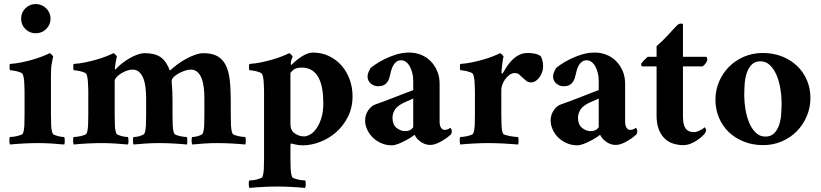

<svg xmlns="http://www.w3.org/2000/svg" viewBox="-20 -708 4044 946"><path d="M84 -616Q84 -646 105 -667Q126 -688 156 -688Q186 -688 207.5 -667Q229 -646 229 -616Q229 -586 207.5 -565Q186 -544 156 -544Q126 -544 105 -565Q84 -586 84 -616ZM231 -145Q231 -117 232 -91.5Q233 -66 239 -51Q241 -46 248.5 -43Q256 -40 265 -37.5Q274 -35 282.5 -34Q291 -33 296 -33Q298 -30 298.5 -25Q299 -20 299 -14Q299 -8 298.5 -3Q298 2 296 4Q267 1 232.5 -1Q198 -3 166 -3Q134 -3 96 -1Q58 1 29 4Q28 2 27 -3Q26 -8 26 -14Q26 -20 26.5 -25Q27 -30 29 -33Q34 -33 44 -34Q54 -35 64 -37.5Q74 -40 82.5 -43Q91 -46 93 -51Q99 -66 100 -89.5Q101 -113 101 -145V-260Q101 -264 100.5 -275Q100 -286 99.5 -299Q99 -312 97 -324Q95 -336 92 -342Q89 -348 80 -351.5Q71 -355 60.5 -357.5Q50 -360 41 -361Q32 -362 29 -362Q28 -363 27.5 -368Q27 -373 27 -378.5Q27 -384 27.5 -388.5Q28 -393 30 -393Q59 -395 87.5 -401Q116 -407 142 -414.5Q168 -422 189.5 -430.5Q211 -439 225 -446Q230 -444 236 -437.5Q242 -431 242 -429Q241 -426 239.5 -418.5Q238 -411 236.5 -402.5Q235 -394 233.5 -385.5Q232 -377 232 -372Q231 -355 231 -334.5Q231 -314 231 -309Z M694 -446Q742 -446 770.5 -427Q799 -408 817 -360Q834 -376 855 -391.5Q876 -407 898.5 -419Q921 -431 942.5 -438.5Q964 -446 981 -446Q1024 -446 1050.5 -431.5Q1077 -417 1092 -387.5Q1107 -358 1112 -313.5Q1117 -269 1117 -210V-145Q1117 -113 1118 -89.5Q1119 -66 1125 -51Q1127 -46 1135 -43Q1143 -40 1153.5 -37.5Q1164 -35 1173.5 -34Q1183 -33 1188 -33Q1190 -30 1190.5 -25Q1191 -20 1191 -14Q1191 -8 1190.5 -3Q1190 2 1188 4Q1159 1 1121.5 -1Q1084 -3 1052 -3Q1020 -3 988 -1Q956 1 927 4Q926 2 925 -3Q924 -8 924 -14Q924 -20 924.5 -25Q925 -30 927 -33Q932 -33 940 -34Q948 -35 956 -37.5Q964 -40 970.5 -43Q977 -46 979 -51Q985 -66 986 -89.5Q987 -113 987 -145V-224Q987 -251 984 -276.5Q981 -302 973.5 -321.5Q966 -341 953 -353Q940 -365 920 -365Q905 -365 888.5 -359Q872 -353 858 -345Q844 -337 835 -327.5Q826 -318 826 -310V-304Q828 -283 829 -259.5Q830 -236 830 -210V-145Q830 -113 831 -89.5Q832 -66 838 -51Q840 -46 848 -43Q856 -40 866 -37.5Q876 -35 885.5 -34Q895 -33 900 -33Q902 -30 902.5 -25Q903 -20 903 -14Q903 -8 902.5 -3Q902 2 900 4Q871 1 834 -1Q797 -3 765 -3Q733 -3 700 -1Q667 1 638 4Q637 2 636 -3Q635 -8 635 -14Q635 -20 635.5 -25Q636 -30 638 -33Q643 -33 651.5 -34Q660 -35 668 -37.5Q676 -40 683 -43Q690 -46 692 -51Q698 -66 699 -89.5Q700 -113 700 -145V-224Q700 -251 697 -276.5Q694 -302 686.5 -321.5Q679 -341 666 -353Q653 -365 633 -365Q618 -365 602.5 -359Q587 -353 574 -344.5Q561 -336 553 -326.5Q545 -317 545 -309V-145Q545 -117 546 -91.5Q547 -66 553 -51Q555 -46 562.5 -43Q570 -40 579 -37.5Q588 -35 596.5 -34Q605 -33 610 -33Q612 -30 612.5 -25Q613 -20 613 -14Q613 -8 612.5 -3Q612 2 610 4Q581 1 546.5 -1Q512 -3 480 -3Q448 -3 410 -1Q372 1 343 4Q342 2 341 -3Q340 -8 340 -14Q340 -20 340.5 -25Q341 -30 343 -33Q348 -33 358 -34Q368 -35 378 -37.5Q388 -40 396.5 -43Q405 -46 407 -51Q413 -66 414 -89.5Q415 -113 415 -145V-260Q415 -264 414.5 -275Q414 -286 413.5 -299Q413 -312 411 -324Q409 -336 406 -342Q403 -348 394 -351.5Q385 -355 374.5 -357.5Q364 -360 355 -361Q346 -362 343 -362Q342 -363 341.5 -368Q341 -373 341 -378.5Q341 -384 341.5 -388.5Q342 -393 344 -393Q373 -395 401.5 -401Q430 -407 456 -414.5Q482 -422 503.5 -430.5Q525 -439 539 -446Q544 -444 550 -437.5Q556 -431 556 -429Q555 -426 553 -417Q551 -408 549.5 -398Q548 -388 547 -380Q546 -372 546 -372Q546 -367 547 -366Q549 -366 550.5 -367.5Q552 -369 554 -371Q565 -383 581.5 -396Q598 -409 617.5 -420.5Q637 -432 657 -439Q677 -446 694 -446Z M1466 -375Q1438 -375 1424.5 -363Q1411 -351 1411 -347V-96Q1411 -66 1432 -51Q1453 -36 1479 -36Q1491 -36 1507.5 -45Q1524 -54 1538.5 -74Q1553 -94 1563 -125Q1573 -156 1573 -199Q1573 -238 1567.5 -270Q1562 -302 1549.5 -325.5Q1537 -349 1516.5 -362Q1496 -375 1466 -375ZM1521 -449Q1566 -449 1602.5 -431Q1639 -413 1664.5 -383Q1690 -353 1703.5 -314.5Q1717 -276 1717 -234Q1717 -177 1694 -132Q1671 -87 1635.5 -56Q1600 -25 1556.5 -8.5Q1513 8 1472 8Q1451 8 1434 3.5Q1417 -1 1414 -1Q1411 -1 1411 15V69Q1411 101 1412 124.5Q1413 148 1419 163Q1421 168 1429.5 171Q1438 174 1448 176.5Q1458 179 1468 180Q1478 181 1483 181Q1487 186 1486.5 200Q1486 214 1483 218Q1454 215 1416 213Q1378 211 1346 211Q1314 211 1276 213Q1238 215 1209 218Q1206 214 1205.5 200Q1205 186 1209 181Q1214 181 1224 180Q1234 179 1244 176.5Q1254 174 1262.5 171Q1271 168 1273 163Q1279 148 1280 124.5Q1281 101 1281 69V-260Q1281 -264 1280.5 -275Q1280 -286 1279.5 -299Q1279 -312 1277 -324Q1275 -336 1272 -342Q1269 -348 1260 -351.5Q1251 -355 1240.5 -357.5Q1230 -360 1221 -361Q1212 -362 1209 -362Q1208 -363 1207.5 -368Q1207 -373 1207 -378.5Q1207 -384 1207.5 -388.5Q1208 -393 1210 -393Q1239 -395 1267.5 -401Q1296 -407 1322 -414.5Q1348 -422 1369.5 -430.5Q1391 -439 1405 -446Q1410 -444 1416 -437.5Q1422 -431 1422 -429Q1420 -424 1416.5 -415.5Q1413 -407 1413 -395Q1413 -385 1417 -389Q1440 -413 1469 -431Q1498 -449 1521 -449Z M1975 -62Q1994 -62 2005 -70Q2016 -78 2016 -83V-223Q2001 -215 1983 -208Q1965 -201 1950 -191Q1929 -177 1921 -159Q1913 -141 1914 -124Q1915 -92 1935 -77Q1955 -62 1975 -62ZM1910 8Q1882 8 1857.5 -3Q1833 -14 1816 -31Q1799 -48 1789 -70Q1779 -92 1779 -114Q1779 -143 1795 -165.5Q1811 -188 1831 -194Q1845 -199 1868.5 -207.5Q1892 -216 1918.5 -226.5Q1945 -237 1971 -247Q1997 -257 2016 -264V-311Q2016 -330 2011.5 -348Q2007 -366 1999.5 -380Q1992 -394 1981 -402.5Q1970 -411 1957 -411Q1943 -411 1933.5 -404Q1924 -397 1917.5 -385.5Q1911 -374 1907 -359Q1903 -344 1899 -327Q1895 -310 1882 -296.5Q1869 -283 1843 -283Q1823 -283 1807 -296.5Q1791 -310 1791 -331Q1791 -341 1795 -351Q1799 -361 1805 -372Q1810 -377 1828 -389.5Q1846 -402 1872.5 -415.5Q1899 -429 1931 -439Q1963 -449 1996 -449Q2027 -449 2054.5 -438Q2082 -427 2102 -406.5Q2122 -386 2134 -358Q2146 -330 2146 -296V-109Q2146 -89 2153 -78.5Q2160 -68 2170 -68Q2181 -68 2188.5 -72Q2196 -76 2199 -78Q2202 -76 2204 -71Q2206 -66 2206 -61Q2206 -53 2202 -46Q2197 -41 2186 -32.5Q2175 -24 2161 -15.5Q2147 -7 2131 -0.5Q2115 6 2099 6Q2074 6 2052 -10Q2030 -26 2023 -44Q2020 -41 2007 -32.5Q1994 -24 1977 -15Q1960 -6 1942 1Q1924 8 1910 8Z M2581 -447Q2601 -447 2618 -443Q2635 -439 2645 -430Q2648 -425 2652 -411.5Q2656 -398 2656 -381Q2656 -368 2651.5 -354Q2647 -340 2639 -328.5Q2631 -317 2620 -309.5Q2609 -302 2596 -302Q2582 -302 2572 -310.5Q2562 -319 2553 -327Q2545 -335 2537.5 -341.5Q2530 -348 2517 -348Q2502 -348 2489.5 -338.5Q2477 -329 2468 -316Q2459 -303 2454.5 -289Q2450 -275 2450 -267V-145Q2450 -117 2451 -91.5Q2452 -66 2458 -51Q2460 -46 2470 -43Q2480 -40 2492 -37.5Q2504 -35 2515.5 -34Q2527 -33 2532 -33Q2534 -30 2534.5 -25Q2535 -20 2535 -14Q2535 -8 2534.5 -3Q2534 2 2532 4Q2517 3 2498.5 1.5Q2480 0 2460 -1Q2440 -2 2420.5 -2.5Q2401 -3 2385 -3Q2353 -3 2315 -1Q2277 1 2248 4Q2247 2 2246 -3Q2245 -8 2245 -14Q2245 -20 2245.5 -25Q2246 -30 2248 -33Q2253 -33 2263 -34Q2273 -35 2283 -37.5Q2293 -40 2301.5 -43Q2310 -46 2312 -51Q2318 -66 2319 -89.5Q2320 -113 2320 -145V-260Q2320 -264 2319.5 -275Q2319 -286 2318.5 -299Q2318 -312 2316 -324Q2314 -336 2311 -342Q2308 -348 2299 -351.5Q2290 -355 2279.5 -357.5Q2269 -360 2260 -361Q2251 -362 2248 -362Q2247 -363 2246.5 -368Q2246 -373 2246 -378.5Q2246 -384 2246.5 -388.5Q2247 -393 2249 -393Q2278 -395 2306.5 -401Q2335 -407 2361 -414.5Q2387 -422 2408.5 -430.5Q2430 -439 2444 -446Q2449 -444 2455 -437.5Q2461 -431 2461 -429Q2460 -426 2458 -415.5Q2456 -405 2454.5 -392Q2453 -379 2452 -367Q2451 -355 2451 -350Q2451 -346 2453.5 -345.5Q2456 -345 2457 -347Q2466 -363 2477.5 -380.5Q2489 -398 2504 -413Q2519 -428 2538 -437.5Q2557 -447 2581 -447Z M2889 -62Q2908 -62 2919 -70Q2930 -78 2930 -83V-223Q2915 -215 2897 -208Q2879 -201 2864 -191Q2843 -177 2835 -159Q2827 -141 2828 -124Q2829 -92 2849 -77Q2869 -62 2889 -62ZM2824 8Q2796 8 2771.5 -3Q2747 -14 2730 -31Q2713 -48 2703 -70Q2693 -92 2693 -114Q2693 -143 2709 -165.5Q2725 -188 2745 -194Q2759 -199 2782.5 -207.5Q2806 -216 2832.5 -226.5Q2859 -237 2885 -247Q2911 -257 2930 -264V-311Q2930 -330 2925.5 -348Q2921 -366 2913.5 -380Q2906 -394 2895 -402.5Q2884 -411 2871 -411Q2857 -411 2847.5 -404Q2838 -397 2831.5 -385.5Q2825 -374 2821 -359Q2817 -344 2813 -327Q2809 -310 2796 -296.5Q2783 -283 2757 -283Q2737 -283 2721 -296.5Q2705 -310 2705 -331Q2705 -341 2709 -351Q2713 -361 2719 -372Q2724 -377 2742 -389.5Q2760 -402 2786.5 -415.5Q2813 -429 2845 -439Q2877 -449 2910 -449Q2941 -449 2968.5 -438Q2996 -427 3016 -406.5Q3036 -386 3048 -358Q3060 -330 3060 -296V-109Q3060 -89 3067 -78.5Q3074 -68 3084 -68Q3095 -68 3102.5 -72Q3110 -76 3113 -78Q3116 -76 3118 -71Q3120 -66 3120 -61Q3120 -53 3116 -46Q3111 -41 3100 -32.5Q3089 -24 3075 -15.5Q3061 -7 3045 -0.5Q3029 6 3013 6Q2988 6 2966 -10Q2944 -26 2937 -44Q2934 -41 2921 -32.5Q2908 -24 2891 -15Q2874 -6 2856 1Q2838 8 2824 8Z M3459 -428Q3462 -428 3463.5 -423.5Q3465 -419 3465 -415Q3465 -408 3457.5 -397Q3450 -386 3442 -381H3345V-133Q3345 -93 3358 -75Q3371 -57 3399 -57Q3408 -57 3417 -60.5Q3426 -64 3433.5 -68Q3441 -72 3446 -76Q3451 -80 3452 -81Q3454 -79 3456.5 -75Q3459 -71 3459 -67Q3459 -63 3456 -56.5Q3453 -50 3451 -48Q3448 -44 3438 -35Q3428 -26 3414 -16.5Q3400 -7 3382.5 0Q3365 7 3345 7Q3322 7 3298.5 0Q3275 -7 3256.5 -24Q3238 -41 3226.5 -69Q3215 -97 3215 -139V-381H3144Q3140 -383 3139.5 -387Q3139 -391 3139 -394Q3147 -405 3154.5 -412.5Q3162 -420 3171 -428H3215V-481Q3244 -505 3270.5 -534.5Q3297 -564 3320 -587Q3328 -592 3336 -592Q3344 -592 3345 -587V-428Z M3727 -406Q3700 -406 3684 -390Q3668 -374 3659.5 -349Q3651 -324 3649 -294Q3647 -264 3647 -237Q3647 -204 3653 -168.5Q3659 -133 3671.5 -103Q3684 -73 3704 -54Q3724 -35 3751 -35Q3778 -35 3794 -51Q3810 -67 3818.5 -91.5Q3827 -116 3829 -145.5Q3831 -175 3831 -202Q3831 -235 3825 -271Q3819 -307 3806.5 -337Q3794 -367 3774 -386.5Q3754 -406 3727 -406ZM3738 -447Q3790 -447 3833 -430Q3876 -413 3907 -383.5Q3938 -354 3955.5 -313.5Q3973 -273 3973 -225Q3973 -178 3955 -135.5Q3937 -93 3906 -61.5Q3875 -30 3832.5 -11.5Q3790 7 3740 7Q3688 7 3644.5 -10.5Q3601 -28 3570 -58Q3539 -88 3522 -129Q3505 -170 3505 -217Q3505 -264 3523 -306Q3541 -348 3572.5 -379.5Q3604 -411 3646.5 -429Q3689 -447 3738 -447Z"/></svg>

Font: Vermiglione
Style: Bold
Weight: 700
Version: Version 1.000